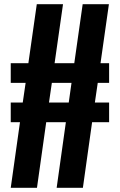

<svg xmlns="http://www.w3.org/2000/svg" viewBox="-20 -895 571 915"><path d="M213.4 -406.2H307.6L320.8 -500H227.1ZM500 -500H445.8L432.1 -406.2H500V-312.5H418.9L375 0H250L293.9 -312.5H200.2L156.2 0H31.2L75.2 -312.5H31.2V-406.2H88.4L102.1 -500H31.2V-593.8H115.2L155.3 -875H280.3L240.2 -593.8H334L374 -875H499L459 -593.8H500Z"/></svg>

Font: Oswald
Style: Book
Weight: 400
Designer: vernon adams
Foundry: vernon adams
Version: Version 1.000